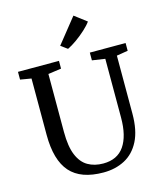

<svg xmlns="http://www.w3.org/2000/svg" viewBox="-142 -1097 1023 1208"><g transform="rotate(-15 370.0 -493.0)"><path d="M381.5 8Q234 8 164.8 -70.2Q95.5 -148.5 95.5 -313.5V-680.5L24 -692.5V-743H291V-692.5L205.5 -680.5V-303Q205.5 -208 228.8 -152Q252 -96 294.5 -71.5Q337 -47 394 -47Q486 -47 531 -112.2Q576 -177.5 576 -297V-680L492 -692.5V-743H725V-692.5L651.5 -680.5V-302.5Q651.5 -194 616.5 -125.2Q581.5 -56.5 520.2 -24.2Q459 8 381.5 8ZM366.5 -801.5H365.5L323 -832.5L452.5 -994.5L531 -935Q515.5 -913 486.8 -886.8Q458 -860.5 425.8 -837.5Q393.5 -814.5 366.5 -801.5Z"/></g></svg>

Font: Merriweather
Style: Regular
Weight: 400
Designer: Eben Sorkin
Foundry: Eben Sorkin
Version: Version 2.100; ttfautohint (v1.7.19-72a1) -l 8 -r 50 -G 200 